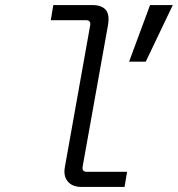

<svg xmlns="http://www.w3.org/2000/svg" viewBox="-20 -740 704 760"><path d="M303 0Q266 0 248 -22Q230 -44 237 -80L337 -640Q340 -660 321 -660H181L191 -720H344Q383 -720 399 -700.5Q415 -681 407 -638L307 -80Q304 -60 323 -60H483L473 0ZM491 -496 574 -720H664L557 -496Z"/></svg>

Font: DM Mono Light
Style: Italic
Weight: 300
Italic angle: -10°
Designer: Colophon Foundry
Foundry: Colophon Foundry
Version: Version 1.000; ttfautohint (v1.8.2.53-6de2)